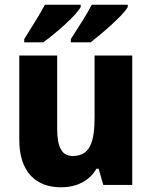

<svg xmlns="http://www.w3.org/2000/svg" viewBox="-20 -786 646 816"><path d="M523 -756V-766H370C351 -728 312 -668 281 -620V-606H365C413 -643 503 -720 523 -756ZM323 -756V-766H171C151 -728 113 -668 83 -620V-606H164C216 -644 303 -719 323 -756ZM542 -550H382V-290C382 -183 363 -123 289 -123C242 -123 223 -162 223 -238V-550H62V-191C62 -56 132 10 239 10C303 10 359 -15 390 -69H399L419 0H542Z"/></svg>

Font: Noto Sans Lao SemiCondensed ExtraBold
Style: Regular
Weight: 800
Width: 4
Designer: Monotype Design Team
Foundry: Monotype Imaging Inc.
Version: Version 2.003